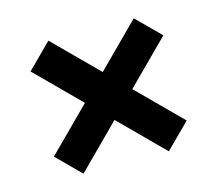

<svg xmlns="http://www.w3.org/2000/svg" viewBox="-78 -677 775 686"><g transform="rotate(-15 310.0 -334.5)"><path d="M153.3 -580.7 556.8 -177.2 466.7 -87.4 63.2 -490.9ZM65 -175.3 468.5 -578.8 555 -492.8 151.5 -89.2Z"/></g></svg>

Font: Monaspace Krypton Var
Style: Regular
Weight: 400
Designer: Riley Cran and the Lettermatic Team
Version: Version 1.101 (Monaspace Krypton Var)